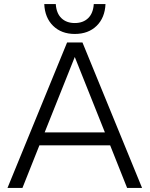

<svg xmlns="http://www.w3.org/2000/svg" viewBox="-20 -930 740 950"><path d="M525 -211H175L91 0H17L312 -720H388L683 0H609ZM499 -275 350 -648 201 -275ZM199 -910H256Q259 -864 284 -840Q309 -816 350 -816Q391 -816 416 -840Q441 -864 444 -910H502Q499 -842 458 -802Q417 -762 350 -762Q284 -762 243 -802Q202 -842 199 -910Z"/></svg>

Font: Aspekta 300
Style: Regular
Weight: 300
Designer: Ivo Dolenc
Version: Version 2.000